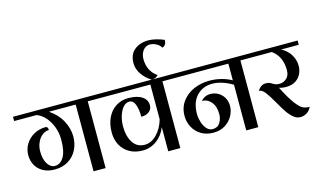

<svg xmlns="http://www.w3.org/2000/svg" viewBox="-115 -1237 2612 1567"><g transform="rotate(-15 1190.5 -453.5)"><path d="M706 -600V-564H610V0H508V-564H282Q351 -518 386.5 -452Q422 -386 422 -318Q422 -258 397 -207.5Q372 -157 323 -126.5Q274 -96 207 -96Q150 -96 109 -119Q68 -142 47.5 -180.5Q27 -219 27 -264Q27 -315 53 -357.5Q79 -400 124 -425Q169 -450 223 -450Q233 -450 238 -441.5Q243 -433 243 -420Q213 -420 186.5 -399.5Q160 -379 144.5 -344Q129 -309 129 -270Q129 -202 154.5 -163Q180 -124 216 -124Q262 -124 291 -172Q320 -220 320 -318Q320 -402 279.5 -471.5Q239 -541 177 -564H-12V-600Z M1139 -204Q1113 -138 1060 -99Q1007 -60 940 -60Q879 -60 832 -86Q785 -112 759 -159Q733 -206 733 -267Q733 -339 759 -392.5Q785 -446 831 -475Q877 -504 935 -504Q1009 -504 1050.5 -476.5Q1092 -449 1092 -402Q1092 -369 1066.5 -349Q1041 -329 1000 -329Q1000 -389 985 -431.5Q970 -474 935 -474Q907 -474 884 -448Q861 -422 848 -379.5Q835 -337 835 -291Q835 -208 869.5 -154.5Q904 -101 970 -101Q1024 -101 1070.5 -148Q1117 -195 1139 -270V-564H682V-600H1340V-564H1241V0H1139Z M1051 -768Q1051 -841 1097.5 -879Q1144 -917 1217 -917Q1245 -917 1281 -908Q1317 -899 1347 -886Q1347 -859 1335 -844.5Q1323 -830 1311 -830Q1298 -854 1271 -867.5Q1244 -881 1219 -881Q1183 -881 1160.5 -851Q1138 -821 1138 -778Q1138 -728 1158 -688.5Q1178 -649 1216 -624Q1198 -600 1160 -600Q1114 -627 1082.5 -672Q1051 -717 1051 -768Z M1996 -564H1900V0H1798V-386Q1708 -440 1626 -440Q1545 -439 1494.5 -384.5Q1444 -330 1444 -231Q1444 -200 1455 -164.5Q1466 -129 1487 -105Q1508 -81 1537 -81Q1580 -81 1600 -114Q1620 -147 1620 -186Q1620 -251 1588.5 -288.5Q1557 -326 1510 -326Q1543 -363 1588 -363Q1646 -363 1684 -324.5Q1722 -286 1722 -227Q1722 -185 1699.5 -144Q1677 -103 1635 -77Q1593 -51 1537 -51Q1477 -51 1433 -77.5Q1389 -104 1365.5 -148.5Q1342 -193 1342 -243Q1342 -314 1380 -365.5Q1418 -417 1479.5 -443.5Q1541 -470 1611 -470Q1661 -470 1709.5 -458Q1758 -446 1798 -423V-564H1316V-600H1996Z M2393 -564H2244Q2294 -538 2321 -493.5Q2348 -449 2348 -398Q2348 -366 2334 -334Q2320 -302 2287.5 -280Q2255 -258 2203 -258Q2173 -258 2146 -267Q2197 -167 2232.5 -120.5Q2268 -74 2292 -63Q2316 -52 2348 -52Q2334 -21 2308.5 -5.5Q2283 10 2254 10Q2223 10 2195.5 -13.5Q2168 -37 2146 -69.5Q2124 -102 2093 -157Q2056 -222 2031.5 -253.5Q2007 -285 1981 -285Q1993 -306 2011 -318Q2029 -330 2049 -330Q2068 -330 2079 -326Q2090 -322 2103 -314Q2115 -306 2127.5 -301.5Q2140 -297 2160 -297Q2193 -297 2219.5 -320.5Q2246 -344 2246 -390Q2246 -506 2165 -564H1971V-600H2393Z"/></g></svg>

Font: Arya
Style: Regular
Weight: 400
Designer: Eduardo Rodriguez Tunni, Modular Infotech
Foundry: Eduardo Rodriguez Tunni, Modular Infotech
Version: Version 1.002